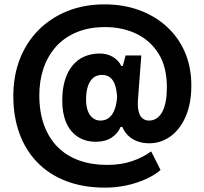

<svg xmlns="http://www.w3.org/2000/svg" viewBox="-20 -758 934 879"><path d="M461 101Q361 101 283 71Q205 41 151 -14.5Q97 -70 69 -147Q41 -224 41 -318Q41 -411 71 -488Q101 -565 157 -621Q213 -677 289.5 -707.5Q366 -738 458 -738Q545 -738 617.5 -711.5Q690 -685 744 -635.5Q798 -586 827 -518Q856 -450 856 -366Q856 -285 830.5 -225.5Q805 -166 761 -134Q717 -102 663 -102Q633 -102 608 -111.5Q583 -121 566 -138Q549 -155 540 -177H532Q520 -147 491 -128Q462 -109 419 -109Q371 -109 336 -132Q301 -155 283 -197Q265 -239 265 -297Q265 -350 277 -390Q289 -430 312 -458Q335 -486 367 -499.5Q399 -513 437 -513Q471 -513 497.5 -497Q524 -481 535 -456H542L555 -504H627L612 -308Q609 -271 614.5 -248.5Q620 -226 632.5 -216Q645 -206 662 -206Q682 -206 697.5 -216.5Q713 -227 723.5 -247Q734 -267 739 -295Q744 -323 744 -358Q744 -451 706.5 -511.5Q669 -572 605 -603Q541 -634 461 -634Q387 -634 330 -610Q273 -586 235.5 -543.5Q198 -501 179 -444.5Q160 -388 160 -323Q160 -244 182 -184.5Q204 -125 244.5 -84.5Q285 -44 342.5 -23.5Q400 -3 470 -3Q535 -3 585.5 -20.5Q636 -38 672 -65L715 20Q691 42 651 60.5Q611 79 562.5 90Q514 101 461 101ZM439 -206Q464 -206 480 -219.5Q496 -233 505 -257.5Q514 -282 516 -314Q514 -350 505.5 -372Q497 -394 482.5 -404.5Q468 -415 448 -415Q422 -415 406 -401Q390 -387 382 -362Q374 -337 374 -303Q374 -272 382 -250.5Q390 -229 405 -217.5Q420 -206 439 -206Z"/></svg>

Font: Mona Sans ExtraLight ExtraBold
Style: Regular
Weight: 800
Version: Version 2.000